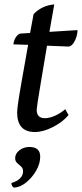

<svg xmlns="http://www.w3.org/2000/svg" viewBox="-20 -589 373 874"><path d="M139 12Q58 12 58 -77Q58 -89 62.5 -121Q67 -153 78 -215.5Q89 -278 108 -385L41 -387Q43 -405 51.5 -418.5Q60 -432 71 -436L117 -439L133 -525Q171 -564 227 -569Q221 -535 215.5 -503.5Q210 -472 205 -444L333 -452Q333 -439 328.5 -423Q324 -407 315 -393.5Q306 -380 294 -377L194 -381Q177 -279 166.5 -217Q156 -155 151.5 -125Q147 -95 147 -90Q147 -51 184 -51Q205 -51 230 -62Q255 -73 277 -92L292 -65Q265 -33 220.5 -10.5Q176 12 139 12ZM43 265Q32 258 32 244Q57 237 71 223Q85 209 85 191Q85 177 76 169Q67 161 58 153Q49 145 49 131Q49 110 68.5 95Q88 80 114 80Q163 80 163 124Q163 156 144.5 188Q126 220 98.5 242Q71 264 43 265Z"/></svg>

Font: Petrona Medium
Style: Italic
Weight: 500
Italic angle: -9°
Designer: Ringo R. Seeber
Foundry: Ringo R. Seeber
Version: Version 2.001; ttfautohint (v1.8.3)